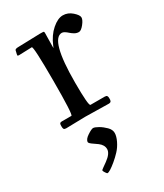

<svg xmlns="http://www.w3.org/2000/svg" viewBox="-166 -464 661 775"><g transform="rotate(-30 164.5 -76.0)"><path d="M85.9 225.1Q85.9 223.6 95.3 216.9Q104.7 210.2 116 202.1Q146 180.2 146 159.9Q146 140.6 126.7 126Q118.9 120.1 111.1 115Q92 102.5 92 96.9Q92 84 111.7 71Q131.3 58.1 139 58.1Q146.7 58.1 162.4 67.1Q178 76.2 191.5 89.7Q205.1 103.3 205.1 118.7Q205.1 134 195.1 154.8Q185.1 175.5 170.5 191Q156 206.5 140.6 219.2Q109.4 245.1 98.9 245.1Q96.7 245.1 91.3 236.9Q85.9 228.8 85.9 225.1ZM28.1 -345.9Q21 -345.9 21 -348.4Q21 -350.8 21.7 -354.4Q22.5 -357.9 23.6 -362.1Q24.7 -366.2 25.4 -370.1Q26.9 -376 43 -376Q126.5 -378.9 143.2 -378.9Q159.9 -378.9 161.5 -377.8Q163.1 -376.7 163.1 -370.1L162.1 -312V-305.2L162.4 -301.3Q162.4 -302.7 166 -310.1Q182.6 -349.9 209.7 -373.4Q236.8 -397 260.4 -397Q283.9 -397 303 -380.1Q322 -363.3 322 -351.9Q322 -340.6 308.1 -323.2Q294.2 -305.9 283.9 -305.9Q273.7 -305.9 264.9 -310.9Q256.1 -315.9 249.5 -321.8Q231.9 -337.9 221.9 -337.9Q168 -337.9 168 -137Q168 -28.1 177 -28.1H242.9Q251.2 -28.1 253.7 -24.3Q256.1 -20.5 256.1 -14Q256.1 -7.6 255.9 -5.4Q255.6 -3.2 254.4 -0.5Q252.2 4.9 242.9 4.9L134 2.9L44.9 4.9Q36.6 4.9 34.3 1.1Q32 -2.7 32 -9.6Q32 -16.6 32.2 -18.8Q32.5 -21 33.4 -23.4Q35.2 -28.1 43.9 -28.1H87.9Q95.9 -28.1 95.9 -188Q95.9 -347.9 87.9 -347.9Z"/></g></svg>

Font: Fanwood Text
Style: Regular
Weight: 400
Version: Version 1.1001